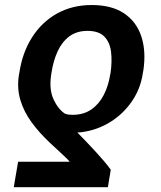

<svg xmlns="http://www.w3.org/2000/svg" viewBox="-20 -573 651 776"><path d="M416 183.6H35.6L53.2 80.6H261.7Q256.3 73.7 243.9 62Q231.4 50.3 215.6 35.4Q199.7 20.5 183.1 5.4Q139.2 -35.6 107.9 -78.4Q76.7 -121.1 62.5 -168Q48.3 -214.8 56.2 -268.6L58.1 -278.3Q70.3 -360.8 109.9 -422.6Q149.4 -484.4 210.9 -518.6Q272.5 -552.7 350.6 -552.7Q430.7 -552.7 480.7 -519.5Q530.8 -486.3 550.8 -427Q570.8 -367.7 559.6 -289.6L557.6 -279.3Q548.8 -216.3 514.2 -165Q479.5 -113.8 427.2 -80.8Q375 -47.9 312.5 -39.1Q307.1 -38.1 302.7 -38.1Q298.3 -38.1 292.5 -37.6Q308.6 -21.5 327.1 -2Q345.7 17.6 364.5 37.8Q383.3 58.1 399.7 77.4Q416 96.7 427.7 112.8ZM424.8 -268.6 426.8 -278.3Q433.6 -325.7 428.7 -364.3Q423.8 -402.8 401.4 -425.5Q378.9 -448.2 333.5 -448.2Q290 -448.2 260.3 -426Q230.5 -403.8 212.9 -365.5Q195.3 -327.1 188 -278.3L186.5 -268.6Q178.2 -211.9 196 -172.4Q213.9 -132.8 242.2 -113.8Q249.5 -110.8 256.8 -109.9Q264.2 -108.9 273.4 -108.9Q317.9 -108.9 349.1 -130.6Q380.4 -152.3 399.2 -189Q418 -225.6 424.8 -268.6Z"/></svg>

Font: Inter SemiBold
Style: Italic
Weight: 600
Italic angle: -9.3988°
Designer: Rasmus Andersson
Foundry: rsms
Version: Version 4.001;git-66647c0bb